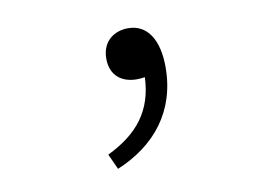

<svg xmlns="http://www.w3.org/2000/svg" viewBox="-53 -235 805 563"><g transform="rotate(-10 350.0 46.5)"><path d="M357 -154C315 -154 279 -128 279 -77C279 -26 313 -2 357 -2C365 -2 373 -3 381 -4C377 94 329 156 236 201L257 247C372 199 446 109 446 -23C446 -102 416 -154 357 -154Z"/></g></svg>

Font: Kawkab Mono Light
Style: Regular
Weight: 300
Monospace: yes
Designer: Abdullah Arif
Foundry: Abdullah Arif
Version: Version 1.000;PS 000.500;hotconv 1.0.88;makeotf.lib2.5.64775